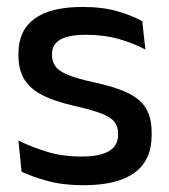

<svg xmlns="http://www.w3.org/2000/svg" viewBox="-20 -521 486 552"><path d="M220 11.5Q161 11.5 116.5 -0.8Q72 -13 42 -27.5L33 -117Q70 -98.5 114.5 -84.8Q159 -71 214.5 -71Q268 -71 293.8 -86.8Q319.5 -102.5 319.5 -133.5V-137.5Q319.5 -157.5 309 -170.8Q298.5 -184 271.8 -194.5Q245 -205 196 -216Q134.5 -230 99 -249Q63.5 -268 48.2 -295.8Q33 -323.5 33 -362.5V-367Q33 -433 79 -467Q125 -501 217 -501Q275 -501 318 -488.5Q361 -476 389 -460L398 -378.5Q364.5 -396.5 321.8 -408.8Q279 -421 227 -421Q191.5 -421 170 -414.2Q148.5 -407.5 139 -395.2Q129.5 -383 129.5 -366V-362.5Q129.5 -344 139.5 -330.2Q149.5 -316.5 175.2 -305.8Q201 -295 247 -285Q309 -272 346 -254.5Q383 -237 399.5 -209.8Q416 -182.5 416 -139.5V-132Q416 -60.5 367 -24.5Q318 11.5 220 11.5Z"/></svg>

Font: Anek Telugu Medium Medium
Style: Regular
Weight: 500
Version: Version 1.003